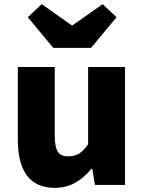

<svg xmlns="http://www.w3.org/2000/svg" viewBox="-20 -892 694 926"><path d="M243 14C321 14 374 -22 421 -78H425L438 0H583V-569H405V-196C375 -154 350 -138 310 -138C265 -138 244 -160 244 -239V-569H66V-217C66 -75 119 14 243 14ZM237 -661H419L542 -809L475 -872L330 -770H326L181 -872L114 -809Z"/></svg>

Font: Noto Sans CJK JP Black
Style: Regular
Weight: 900
Designer: Ryoko NISHIZUKA (kana & ideographs); Paul D. Hunt (Latin, Greek & Cyrillic); Wenlong ZHANG (bopomofo); Sandoll Communica
Foundry: Adobe Systems Incorporated
Version: Version 1.004;PS 1.004;hotconv 1.0.82;makeotf.lib2.5.63406